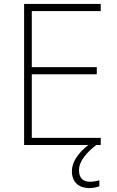

<svg xmlns="http://www.w3.org/2000/svg" viewBox="-20 -734 591 972"><path d="M380 128C380 79 421 37 467 0H490V-36H141V-358H470V-394H141V-678H490V-714H102V0H427C373 43 344 87 344 133C344 189 380 218 431 218C453 218 470 214 483 209V179C472 182 455 186 435 186C398 186 380 165 380 128Z"/></svg>

Font: Noto Sans Thai Looped ExtraLight
Style: Regular
Weight: 200
Designer: Sasikarn Vongin, Ben Mitchell
Foundry: The Fontpad Ltd
Version: Version 1.001